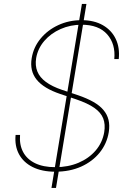

<svg xmlns="http://www.w3.org/2000/svg" viewBox="-20 -838 645 949"><path d="M234.4 90.8 384.8 -818.4H407.2L256.8 90.8ZM253.4 10.7Q187.5 10.7 141.6 -12.2Q95.7 -35.2 73.7 -76.2Q51.8 -117.2 57.1 -170.9H79.1Q75.2 -123 94 -87.2Q112.8 -51.3 153.1 -31.5Q193.4 -11.7 253.4 -11.7Q316.4 -11.7 367.9 -33.4Q419.4 -55.2 452.9 -94.2Q486.3 -133.3 495.1 -184.6Q501.5 -223.6 490 -252.9Q478.5 -282.2 446 -304.9Q413.6 -327.6 356 -347.2L277.8 -373.5Q196.3 -400.9 161.1 -444.3Q126 -487.8 136.7 -550.8Q145.5 -604.5 180.4 -647Q215.3 -689.5 268.1 -713.9Q320.8 -738.3 382.8 -738.3Q445.3 -738.3 488.5 -713.4Q531.7 -688.5 552.2 -645.3Q572.8 -602.1 566.9 -545.9H544.9Q551.8 -620.6 509.8 -668.2Q467.8 -715.8 383.3 -715.8Q328.1 -715.8 279.8 -694.6Q231.4 -673.3 199.2 -636Q167 -598.6 158.7 -550.8Q152.8 -514.2 164.6 -484.9Q176.3 -455.6 206.8 -433.1Q237.3 -410.6 286.1 -394L364.7 -367.7Q409.2 -352.5 440.7 -334.7Q472.2 -316.9 491 -294.7Q509.8 -272.5 516.4 -245.4Q522.9 -218.3 517.6 -184.6Q508.3 -127.9 472.7 -83.7Q437 -39.6 380.9 -14.4Q324.7 10.7 253.4 10.7Z"/></svg>

Font: Inter 16pt Thin
Style: Italic
Weight: 250
Italic angle: -9.3988°
Version: Version 4.001;git-66647c0bb